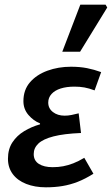

<svg xmlns="http://www.w3.org/2000/svg" viewBox="-20 -788 478 820"><path d="M176 12Q129 12 92 -2.5Q55 -17 34.5 -44.5Q14 -72 14 -110Q14 -151 33 -180Q52 -209 83.5 -228Q115 -247 151 -257V-261Q123 -272 101.5 -297Q80 -322 80 -356Q80 -404 108 -436.5Q136 -469 182.5 -486Q229 -503 283 -503Q321 -503 351.5 -497Q382 -491 412 -480L384 -402Q360 -411 340.5 -414.5Q321 -418 298 -418Q264 -418 239 -410Q214 -402 200 -386.5Q186 -371 186 -350Q186 -325 206 -309.5Q226 -294 256 -294Q271 -294 285.5 -297Q300 -300 316 -304L326 -220Q253 -217 208.5 -205.5Q164 -194 144 -175Q124 -156 124 -130Q124 -102 146 -88Q168 -74 205 -74Q229 -74 250 -78Q271 -82 293 -90.5Q315 -99 340 -114L379 -46Q344 -24 312 -11.5Q280 1 247 6.5Q214 12 176 12ZM246 -567 323 -768H431L438 -756L322 -567Z"/></svg>

Font: Source Sans 3 SemiBold
Style: Italic
Weight: 600
Italic angle: -11°
Designer: Paul D. Hunt
Foundry: Adobe
Version: Version 3.046;hotconv 1.0.118;makeotfexe 2.5.65603